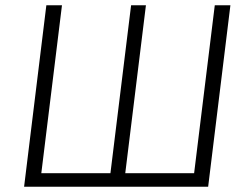

<svg xmlns="http://www.w3.org/2000/svg" viewBox="-20 -705 947 725"><path d="M214 -685 136 -51H397L475 -685H531L453 -51H713L791 -685H850L766 0H71L155 -685Z"/></svg>

Font: Glekhifnjqigglhiwekvrgaqftz
Style: Regular
Weight: 300
Italic angle: -8°
Designer: Carrois Corporate & Edenspiekermann
Foundry: Carrois Corporate GbR & Edenspiekermann AG
Version: Version 2.001